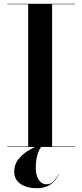

<svg xmlns="http://www.w3.org/2000/svg" viewBox="-20 -770 430 1006"><path d="M289.5 143Q282 157 269 174.2Q256 191.5 232.5 203.8Q209 216 170 216Q140.5 216 114 207Q87.5 198 71 179Q54.5 160 54.5 130Q54.5 90 79.2 60.8Q104 31.5 140.2 12Q176.5 -7.5 210.5 -18L212.5 -15.5Q193 -4.5 180.2 28.2Q167.5 61 167.5 110Q167.5 149 183 172.2Q198.5 195.5 222 195.5Q246.5 195.5 260.8 180Q275 164.5 288.5 142ZM18 -2.5H127.5V-747.5H18V-750H373V-747.5H253V-2.5H373V0H18Z"/></svg>

Font: Bodoni* 72pt Medium
Style: Regular
Weight: 500
Version: Version 2.3